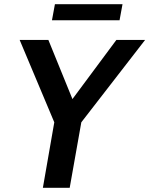

<svg xmlns="http://www.w3.org/2000/svg" viewBox="-20 -889 707 909"><path d="M237 -310 73 -700H209L323 -420L531 -700H667L365 -310L310 0H183ZM240 -869H560L546 -793H226Z"/></svg>

Font: Cabin
Style: Bold Italic
Weight: 700
Italic angle: -7°
Designer: Pablo Impallari
Foundry: Pablo Impallari. http://www.impallari.com Igino Marini. http://www.ikern.com
Version: Version 2.200